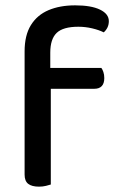

<svg xmlns="http://www.w3.org/2000/svg" viewBox="-20 -692 445 718"><path d="M152 -360V-438H359Q363 -433 366.5 -423Q370 -413 370 -400Q370 -380 360.5 -370Q351 -360 333 -360ZM168 -495V-373H72V-500Q72 -560 95.5 -598Q119 -636 161.5 -654Q204 -672 261 -672Q321 -672 354 -656Q387 -640 387 -613Q387 -600 382 -589.5Q377 -579 368 -571Q350 -580 324.5 -586Q299 -592 273 -592Q216 -592 192 -569Q168 -546 168 -495ZM72 -413H170V-2Q164 0 152 3Q140 6 126 6Q99 6 85.5 -4.5Q72 -15 72 -39Z"/></svg>

Font: Baloo Tamma 2 Medium
Style: Regular
Weight: 500
Designer: Divya Kowshik, Shuchita Grover and Ek Type
Foundry: Ek Type
Version: Version 1.700